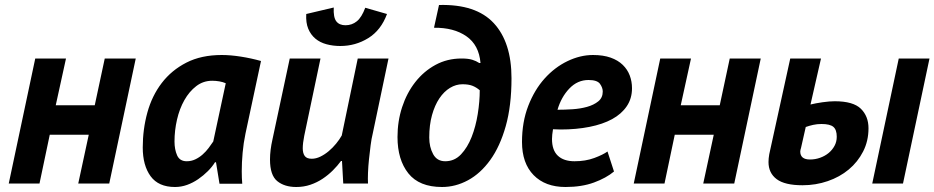

<svg xmlns="http://www.w3.org/2000/svg" viewBox="-20 -734 3738 768"><path d="M335 -195H179L138 0H15L121 -500H244L203 -313H359L399 -500H523L417 0H293Z M962 -200Q954 -162 950.5 -123Q947 -84 947 -49Q947 -35 947.5 -22.5Q948 -10 949 1H858L844 -85H840Q829 -67 811.5 -49.5Q794 -32 773 -17.5Q752 -3 728.5 5.5Q705 14 680 14Q614 14 582.5 -29Q551 -72 551 -144Q551 -217 569.5 -284Q588 -351 627 -402Q666 -453 725.5 -483.5Q785 -514 867 -514Q902 -514 943.5 -507.5Q985 -501 1024 -490ZM727 -89Q745 -89 761 -96.5Q777 -104 790.5 -116Q804 -128 814.5 -142Q825 -156 833 -168L883 -401Q872 -406 857.5 -408.5Q843 -411 829 -411Q793 -411 765 -389.5Q737 -368 717.5 -333.5Q698 -299 688 -255.5Q678 -212 678 -168Q678 -136 688.5 -112.5Q699 -89 727 -89Z M1262 -500 1197 -191Q1191 -161 1191 -141Q1191 -121 1199 -110Q1207 -99 1227 -99Q1244 -99 1261.5 -107.5Q1279 -116 1295 -129.5Q1311 -143 1324.5 -159.5Q1338 -176 1347 -192L1411 -500H1534L1471 -200Q1466 -180 1462.5 -153Q1459 -126 1456 -97.5Q1453 -69 1452 -43Q1451 -17 1452 0H1353L1348 -90H1344Q1330 -71 1311.5 -52.5Q1293 -34 1270.5 -19Q1248 -4 1221.5 5Q1195 14 1165 14Q1118 14 1089 -9.5Q1060 -33 1060 -96Q1060 -133 1070 -177L1139 -500ZM1315 -704Q1313 -665 1325 -649Q1337 -633 1362 -633Q1388 -633 1407.5 -649Q1427 -665 1441 -703L1528 -678Q1504 -613 1453 -581.5Q1402 -550 1341 -550Q1312 -550 1286 -557Q1260 -564 1241.5 -579.5Q1223 -595 1213 -619Q1203 -643 1205 -678Z M1826 -500Q1853 -500 1869 -495Q1885 -490 1897 -482H1902Q1896 -554 1845.5 -589Q1795 -624 1716 -623L1736 -714Q1884 -718 1955 -641.5Q2026 -565 2026 -421Q2026 -311 2003 -229.5Q1980 -148 1941 -94Q1902 -40 1852 -13Q1802 14 1748 14Q1657 14 1613.5 -40.5Q1570 -95 1570 -186Q1570 -249 1588.5 -305.5Q1607 -362 1641 -405.5Q1675 -449 1722 -474.5Q1769 -500 1826 -500ZM1899 -373Q1885 -385 1869.5 -391Q1854 -397 1830 -397Q1804 -397 1780 -382.5Q1756 -368 1737.5 -340.5Q1719 -313 1708 -273.5Q1697 -234 1697 -184Q1697 -146 1712.5 -117.5Q1728 -89 1761 -89Q1798 -89 1824 -116.5Q1850 -144 1866.5 -186Q1883 -228 1891 -278Q1899 -328 1899 -373Z M2436 -48Q2405 -22 2356 -4Q2307 14 2242 14Q2161 14 2114.5 -33.5Q2068 -81 2068 -166Q2068 -246 2093 -310.5Q2118 -375 2158.5 -420Q2199 -465 2250 -489.5Q2301 -514 2352 -514Q2393 -514 2422.5 -503.5Q2452 -493 2471 -474.5Q2490 -456 2499 -432Q2508 -408 2508 -381Q2508 -340 2487 -309Q2466 -278 2428.5 -257.5Q2391 -237 2338 -226.5Q2285 -216 2222 -216Q2214 -216 2207 -216.5Q2200 -217 2192 -217Q2190 -205 2189 -195.5Q2188 -186 2188 -178Q2188 -133 2211.5 -111Q2235 -89 2278 -89Q2322 -89 2357 -102Q2392 -115 2410 -128ZM2210 -295Q2238 -295 2269.5 -297Q2301 -299 2328 -306.5Q2355 -314 2373 -328.5Q2391 -343 2391 -368Q2391 -383 2380 -398.5Q2369 -414 2334 -414Q2290 -414 2257.5 -380Q2225 -346 2210 -295Z M2835 -195H2679L2638 0H2515L2621 -500H2744L2703 -313H2859L2899 -500H3023L2917 0H2793Z M3184 -142Q3183 -138 3182 -135Q3181 -132 3181 -128Q3181 -96 3220 -96Q3241 -96 3260.5 -103Q3280 -110 3294.5 -122Q3309 -134 3318 -150.5Q3327 -167 3327 -187Q3327 -215 3313.5 -226.5Q3300 -238 3266 -238Q3248 -238 3232.5 -234.5Q3217 -231 3203 -226ZM3222 -316Q3242 -321 3270 -325Q3298 -329 3319 -329Q3393 -329 3423.5 -299Q3454 -269 3454 -221Q3454 -170 3432.5 -128Q3411 -86 3375 -56Q3339 -26 3291 -9.5Q3243 7 3190 7Q3119 7 3086.5 -17.5Q3054 -42 3054 -86Q3054 -100 3057 -117L3141 -500H3264ZM3575 -500H3698L3592 0H3469Z"/></svg>

Font: PT Sans
Style: Bold Italic
Weight: 700
Italic angle: -12°
Designer: A.Korolkova, O.Umpeleva, V.Yefimov
Foundry: ParaType Ltd
Version: Version 2.003W OFL